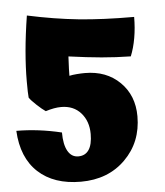

<svg xmlns="http://www.w3.org/2000/svg" viewBox="-52 -739 707 822"><g transform="rotate(-5 301.0 -327.5)"><path d="M528 -221Q528 -110 454 -36.5Q380 37 263 37Q147 37 79.5 -25.5Q12 -88 6 -204Q53 -204 101.5 -198Q150 -192 200 -180Q200 -128 216 -100Q232 -72 261 -72Q291 -72 306.5 -95Q322 -118 322 -163Q322 -218 290.5 -253.5Q259 -289 206 -289Q191 -289 174.5 -286Q158 -283 139 -277Q124 -287 101.5 -308Q79 -329 71 -341Q70 -353 69.5 -367.5Q69 -382 69 -411Q69 -471 75 -540.5Q81 -610 94 -692Q210 -667 313 -656.5Q416 -646 551 -646Q551 -599 543.5 -556Q536 -513 522 -479Q459 -480 397 -485.5Q335 -491 256 -502Q254 -465 253.5 -448Q253 -431 253 -419Q266 -422 285 -423.5Q304 -425 320 -425Q412 -425 470 -368Q528 -311 528 -221Z"/></g></svg>

Font: Atma
Style: Bold
Weight: 700
Designer: Gregori Vincens, Jeremie Hornus, Riccardo Olocco, Yoann Minet.
Foundry: black foundry
Version: Version 1.102;PS 1.100;hotconv 1.0.86;makeotf.lib2.5.63406